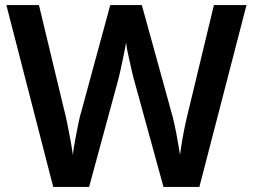

<svg xmlns="http://www.w3.org/2000/svg" viewBox="-20 -734 993 754"><path d="M948 -714 763 0H622L509 -411Q503 -431 496 -462.5Q489 -494 482.5 -523.5Q476 -553 475 -568Q473 -553 467 -523.5Q461 -494 454 -462Q447 -430 441 -409L330 0H189L5 -714H133L231 -306Q238 -280 244.5 -247.5Q251 -215 257 -182.5Q263 -150 266 -126Q269 -151 275 -183.5Q281 -216 287.5 -248Q294 -280 301 -302L413 -714H537L651 -301Q658 -278 665 -246Q672 -214 677.5 -182Q683 -150 687 -126Q690 -150 695.5 -182.5Q701 -215 708 -247.5Q715 -280 722 -307L820 -714Z"/></svg>

Font: Noto Sans Medefaidrin SemiBold
Style: Regular
Weight: 600
Designer: Dalton Maag Ltd
Foundry: Dalton Maag Ltd
Version: Version 1.002; ttfautohint (v1.8.4.7-5d5b)